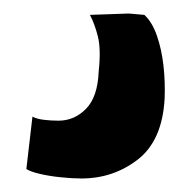

<svg xmlns="http://www.w3.org/2000/svg" viewBox="-20 -37 287 284"><path d="M19 213 28 135.5Q34.5 139 44.8 140.2Q55 141.5 66.5 141.5Q90 141.5 107.2 124Q124.5 106.5 126 68.5Q129.5 36 124.8 17Q120 -2 113 -15L170.5 -17L193.5 -15Q205 -4.5 212 15.5Q219 35.5 221.8 60Q224.5 84.5 223.5 109Q220 171 183.8 199Q147.5 227 100.5 227Q86.5 227 69.8 225.2Q53 223.5 39 220.2Q25 217 19 213Z"/></svg>

Font: Merriweather Sans SemiBold
Style: Regular
Weight: 600
Designer: Eben Sorkin
Foundry: Eben Sorkin
Version: Version 2.001